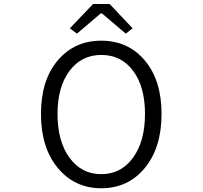

<svg xmlns="http://www.w3.org/2000/svg" viewBox="-20 -954 1040 986"><path d="M500 12.7Q363.3 12.7 276.9 -91.3Q190.4 -195.3 190.4 -369.1Q190.4 -542 276.4 -643.6Q362.3 -745.1 500 -745.1Q637.7 -745.1 723.6 -643.6Q809.6 -542 809.6 -369.1Q809.6 -195.3 723.6 -91.3Q637.7 12.7 500 12.7ZM724.6 -369.1Q724.6 -508.8 663.6 -590.3Q602.5 -671.9 500 -671.9Q398.4 -671.9 336.9 -589.8Q275.4 -507.8 275.4 -369.1Q275.4 -228.5 336.9 -144Q398.4 -59.6 500 -59.6Q601.6 -59.6 663.1 -144Q724.6 -228.5 724.6 -369.1ZM338.9 -808.6 458 -933.6H543L661.1 -808.6L626 -781.2L502.9 -885.7H498L375 -781.2Z"/></svg>

Font: GenEi Gothic M SemiLight
Style: Regular
Weight: 350
Designer: o_tamon (Modified); [Source Han Sans]
Ryoko NISHIZUKA  (kana & ideographs); Paul D. Hunt (Latin, Greek & Cyrillic); Wenl
Version: Version 1.1a;Original Version 1.004